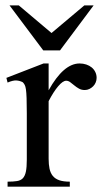

<svg xmlns="http://www.w3.org/2000/svg" viewBox="-20 -697 383 717"><path d="M340.8 -406.2Q340.8 -397.5 337.4 -389.2Q334 -380.9 327.9 -374.8Q321.8 -368.7 313.7 -364.7Q305.7 -360.8 296.4 -360.8Q284.2 -360.8 274.7 -366.2Q265.1 -371.6 257.3 -378.2Q249.5 -384.8 242.2 -390.1Q234.9 -395.5 227.1 -395.5Q214.8 -395.5 197.5 -375.2Q180.2 -355 161.6 -319.3V-104Q161.6 -83 165 -66.9Q168.5 -50.8 177.2 -40Q186 -29.3 201.4 -23.9Q216.8 -18.6 240.7 -18.6V0H8.3V-18.6Q29.3 -18.6 43.2 -20.8Q57.1 -22.9 65.2 -31.2Q73.2 -39.6 76.7 -56.2Q80.1 -72.8 80.1 -101.1V-274.4Q80.1 -309.6 79.3 -330.3Q78.6 -351.1 76.9 -362.8Q75.2 -374.5 72.3 -379.9Q69.3 -385.3 65.4 -389.6Q54.7 -395.5 41.7 -396.5Q28.8 -397.5 8.3 -388.7L3.9 -406.2L142.6 -460H161.6V-359.9Q217.3 -460 277.3 -460Q290.5 -460 302.2 -456.1Q314 -452.1 322.5 -445.1Q331.1 -438 335.9 -428Q340.8 -418 340.8 -406.2ZM204.1 -508.8H141.6L15.6 -676.8H50.3L172.4 -573.7L294.9 -676.8H329.6Z"/></svg>

Font: Doulos SIL Phon
Style: Regular
Weight: 400
Designer: Walt Agee, Victor Gaultney, Peter Martin, Debbi Hosken, Becca Hirsbrunner
Foundry: SIL International
Version: Version 5.000